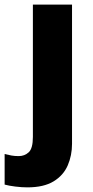

<svg xmlns="http://www.w3.org/2000/svg" viewBox="-72 -569 402 829"><path d="M46 240Q22 240 -6 236.5Q-34 233 -52 228V96Q-36 100 -22.5 102.5Q-9 105 9 105Q34 105 52 88.5Q70 72 70 22V-549H239V52Q239 102 220.5 145Q202 188 159.5 214Q117 240 46 240Z"/></svg>

Font: Noto Sans Syriac ExtraBold
Style: Regular
Weight: 800
Designer: Patrick Giasson and the Monotype Design Team
Foundry: Monotype Imaging Inc.
Version: Version 3.000; ttfautohint (v1.8.4.7-5d5b)